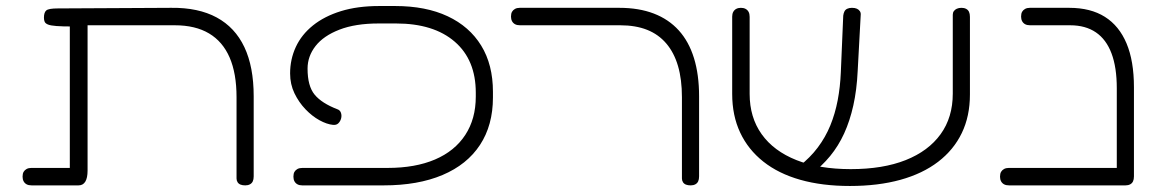

<svg xmlns="http://www.w3.org/2000/svg" viewBox="-20 -606 3843 638"><path d="M85 10Q75 10 68.5 6.5Q62 3 58.5 -3.5Q55 -10 55 -19Q55 -29 58.5 -35Q62 -41 68.5 -44.5Q75 -48 84 -48H212V-535L220 -518Q187 -518 167.5 -519.5Q148 -521 139.5 -524.5Q131 -528 128.5 -533.5Q126 -539 126 -547Q126 -565 134 -571.5Q142 -578 172 -578L549 -580Q639 -581 700 -548Q761 -515 792 -449.5Q823 -384 823 -286V-20Q823 -10 820 -3.5Q817 3 810.5 6.5Q804 10 795 10Q786 10 779.5 7.5Q773 5 769.5 -0.5Q766 -6 766 -13V-283Q766 -362 743 -415Q720 -468 674.5 -495Q629 -522 561 -522H271V-39Q271 -15 263.5 -2.5Q256 10 241 10Z M984 10Q975 10 968.5 6.5Q962 3 958.5 -3.5Q955 -10 955 -19Q955 -29 958.5 -35Q962 -41 968.5 -44.5Q975 -48 985 -48H1268Q1360 -48 1425.5 -76Q1491 -104 1526 -157.5Q1561 -211 1561 -285V-298Q1561 -407 1491 -467.5Q1421 -528 1296 -528H1238Q1161 -528 1108 -507.5Q1055 -487 1028.5 -453Q1002 -419 1002 -378Q1002 -320 1025.5 -291.5Q1049 -263 1101 -243Q1110 -240 1113 -231Q1116 -222 1113.5 -212.5Q1111 -203 1104.5 -196.5Q1098 -190 1087 -191Q1066 -193 1041.5 -206.5Q1017 -220 995 -243Q973 -266 958.5 -296Q944 -326 944 -362Q944 -409 963 -450Q982 -491 1020 -521.5Q1058 -552 1113 -569Q1168 -586 1240 -586H1293Q1395 -586 1467.5 -552Q1540 -518 1579 -454.5Q1618 -391 1618 -301V-282Q1618 -190 1575 -124.5Q1532 -59 1450.5 -24.5Q1369 10 1255 10Z M2275 10Q2266 10 2259.5 7.5Q2253 5 2249.5 -0.5Q2246 -6 2246 -13V-283Q2246 -342 2233 -386.5Q2220 -431 2194 -461.5Q2168 -492 2130 -507Q2092 -522 2041 -522H1708Q1698 -522 1691.5 -525.5Q1685 -529 1681.5 -535.5Q1678 -542 1678 -551Q1678 -561 1681.5 -567Q1685 -573 1691.5 -576.5Q1698 -580 1707 -580H2038Q2103 -580 2152.5 -561Q2202 -542 2235.5 -505Q2269 -468 2286 -413Q2303 -358 2303 -286V-20Q2303 -10 2300 -3.5Q2297 3 2290.5 6.5Q2284 10 2275 10Z M2804 12Q2712 12 2639.5 -8.5Q2567 -29 2516.5 -69Q2466 -109 2439.5 -165.5Q2413 -222 2413 -294V-551Q2413 -560 2416.5 -566.5Q2420 -573 2426.5 -576.5Q2433 -580 2442 -580Q2451 -580 2457.5 -576.5Q2464 -573 2467.5 -566.5Q2471 -560 2471 -550V-294Q2471 -216 2511 -160Q2551 -104 2626.5 -74Q2702 -44 2807 -44Q2914 -44 2989.5 -74Q3065 -104 3105.5 -160Q3146 -216 3146 -295V-557Q3146 -564 3149.5 -569Q3153 -574 3159.5 -577Q3166 -580 3175 -580Q3184 -580 3190.5 -576.5Q3197 -573 3200 -566.5Q3203 -560 3203 -550V-292Q3203 -220 3176 -164Q3149 -108 3097.5 -68.5Q3046 -29 2972 -8.5Q2898 12 2804 12ZM2667 -21 2622 -43 2636 -54Q2672 -82 2697.5 -116Q2723 -150 2739 -189Q2755 -228 2763.5 -272.5Q2772 -317 2774 -366L2782 -554Q2783 -562 2786 -568Q2789 -574 2795.5 -577Q2802 -580 2811 -580Q2821 -580 2827.5 -577Q2834 -574 2837.5 -568.5Q2841 -563 2840 -555L2830 -370Q2827 -307 2815.5 -255.5Q2804 -204 2785 -162.5Q2766 -121 2738.5 -87.5Q2711 -54 2675 -27Z M3720 10Q3711 10 3704.5 7.5Q3698 5 3694.5 -0.5Q3691 -6 3691 -13V-313Q3691 -382 3673.5 -428.5Q3656 -475 3621.5 -498.5Q3587 -522 3536 -522H3403Q3393 -522 3386.5 -525.5Q3380 -529 3376.5 -535.5Q3373 -542 3373 -551Q3373 -561 3376.5 -567Q3380 -573 3386.5 -576.5Q3393 -580 3402 -580H3533Q3604 -580 3651.5 -550Q3699 -520 3723.5 -461.5Q3748 -403 3748 -316V-20Q3748 -10 3745 -3.5Q3742 3 3735.5 6.5Q3729 10 3720 10ZM3333 10Q3323 10 3316.5 6.5Q3310 3 3306.5 -3.5Q3303 -10 3303 -19Q3303 -29 3306.5 -35Q3310 -41 3316.5 -44.5Q3323 -48 3332 -48H3721L3720 10Z"/></svg>

Font: Fredoka Expanded Light
Style: Regular
Weight: 300
Width: 7
Designer: Ben Nathan
Foundry: Milena B. Brandão, Ben Nathan
Version: Version 2.001